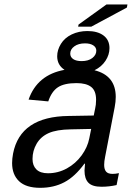

<svg xmlns="http://www.w3.org/2000/svg" viewBox="-20 -853 640 882"><path d="M414.1 -530.3Q511.7 -505.9 511.7 -407.7Q511.7 -385.7 506.8 -360.4L462.9 -132.8Q458.5 -111.8 458.5 -95.7Q458.5 -75.2 467.3 -64.7Q476.1 -54.2 497.1 -54.2Q510.3 -54.2 526.4 -57.6L515.6 -2.9Q481.4 4.9 446.3 4.9Q403.8 4.9 386 -13.7Q368.2 -32.2 368.2 -69.3L370.6 -101.1H367.7Q324.2 -41.5 275.6 -15.9Q227.1 9.8 164.6 9.8Q99.6 9.8 67.6 -20.5Q35.6 -50.8 35.6 -104Q35.6 -124 40 -147.5Q73.2 -317.9 295.4 -320.3L410.6 -322.3Q418.9 -361.8 420.2 -372.3Q421.4 -382.8 421.4 -394.5Q421.4 -436 398.9 -453.6Q376.5 -471.2 331.5 -471.2Q274.9 -471.2 245.8 -451.9Q216.8 -432.6 201.7 -387.2L111.3 -395.5Q150.9 -509.3 276.4 -532.2Q242.7 -554.2 242.7 -594.7Q242.7 -623.5 259.8 -651.4Q276.9 -679.2 309.3 -694.8Q341.8 -710.4 381.8 -710.4Q428.2 -710.4 455.6 -689.9Q482.9 -669.4 482.9 -631.8Q482.9 -601.6 464.6 -573.7Q446.3 -545.9 414.1 -530.3ZM200.2 -57.1Q246.6 -57.1 287.1 -79.3Q327.6 -101.6 355 -139.2Q382.3 -176.8 390.1 -217.3L398.9 -260.7L305.7 -258.8Q239.7 -257.8 203.4 -241.5Q167 -225.1 148.2 -192.6Q129.4 -160.2 129.4 -122.6Q129.4 -92.3 147.2 -74.7Q165 -57.1 200.2 -57.1ZM338.9 -730.5 340.8 -740.2 469.2 -832.5H565.4L563 -818.4L399.4 -730.5ZM422.4 -620.1Q422.4 -635.7 408.2 -644.8Q394 -653.8 370.6 -653.8Q340.3 -653.8 321.5 -640.1Q302.7 -626.5 302.7 -606.9Q302.7 -590.8 316.4 -581.5Q330.1 -572.3 355 -572.3Q385.7 -572.3 404.1 -586.4Q422.4 -600.6 422.4 -620.1Z"/></svg>

Font: Liberation Mono
Style: Italic
Weight: 400
Italic angle: -12°
Monospace: yes
Designer: Steve Matteson
Foundry: Ascender Corporation
Version: Version 2.1.5